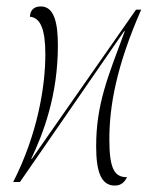

<svg xmlns="http://www.w3.org/2000/svg" viewBox="-20 -566 493 597"><path d="M337 11C356 11 367 1 375 -15C337 -15 320 -39 320 -132C320 -235 341 -358 419 -536H403L79 -72H77C114 -150 160 -268 160 -425C160 -496 148 -546 107 -546C84 -546 74 -533 73 -514C107 -511 121 -472 121 -397C121 -298 97 -149 21 0H42L366 -469H368C315 -326 279 -242 279 -111C279 -33 294 11 337 11Z"/></svg>

Font: Noto Serif Display ExtraCondensed ExtraLight
Style: Italic
Weight: 200
Width: 2
Italic angle: -12°
Designer: Monotype Design Team
Foundry: Monotype Imaging Inc.
Version: Version 2.009